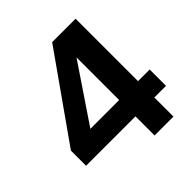

<svg xmlns="http://www.w3.org/2000/svg" viewBox="-219 -1003 1165 1165"><g transform="rotate(-45 364.0 -420.0)"><path d="M608 -840V-304H708V-164H608V0H446V-164H22V-294L407 -840ZM199 -304H446V-670Z"/></g></svg>

Font: Matangi Black
Style: Regular
Weight: 900
Designer: Prashant Pant
Foundry: The Graphic Ant
Version: Version 3.002